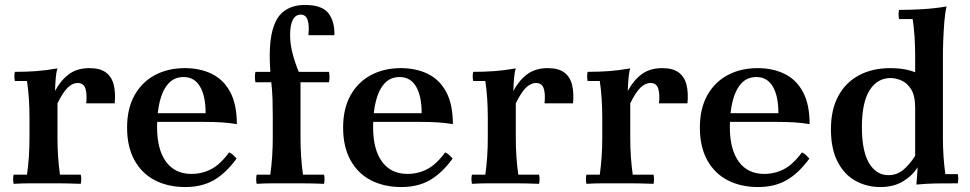

<svg xmlns="http://www.w3.org/2000/svg" viewBox="-20 -740 3914 775"><path d="M35 2Q31 -17 35 -35H89Q94 -71 96.5 -107.5Q99 -144 99 -185V-265Q99 -346 89 -413H40Q36 -432 40 -450Q86 -450 126.5 -453Q167 -456 212 -464Q207 -449 205 -425Q203 -401 202 -373L212 -323V-185Q212 -144 214.5 -107.5Q217 -71 222 -35H306Q310 -17 306 2Q251 0 217.5 0Q184 0 156 0Q128 0 98 0Q68 0 35 2ZM328 -323Q332 -362 324.5 -383.5Q317 -405 294 -405Q272 -405 252.5 -385.5Q233 -366 212 -323L202 -373Q226 -417 259 -441Q292 -465 341 -465Q384 -465 407.5 -447.5Q431 -430 439 -398Q447 -366 443 -323Z M728 15Q659 15 606 -12Q553 -39 523 -93Q493 -147 493 -225Q493 -302 523 -355.5Q553 -409 605.5 -437Q658 -465 726 -465Q787 -465 834.5 -442Q882 -419 909 -369Q936 -319 936 -239Q906 -244 875 -246Q844 -248 801 -248H593V-283H810Q810 -352 787.5 -390.5Q765 -429 721 -429Q684 -429 660.5 -403.5Q637 -378 625.5 -333Q614 -288 614 -227Q614 -137 650 -87.5Q686 -38 753 -38Q795 -38 832 -57Q869 -76 905 -125Q915 -120 921.5 -114Q928 -108 935 -100Q892 -41 843.5 -13Q795 15 728 15Z M1330 -598H1225Q1229 -639 1221.5 -660Q1214 -681 1194 -681Q1173 -681 1162 -660Q1151 -639 1151 -599Q1151 -561 1161.5 -522Q1172 -483 1186 -450L1193 -408V-185Q1193 -144 1195.5 -107.5Q1198 -71 1203 -35H1288Q1292 -17 1288 2Q1233 0 1199 0Q1165 0 1137 0Q1109 0 1079 0Q1049 0 1016 2Q1012 -17 1016 -35H1071Q1076 -71 1078.5 -107.5Q1081 -144 1081 -185V-270Q1081 -305 1080 -340Q1079 -375 1074 -418Q1063 -532 1075.5 -598Q1088 -664 1122.5 -692Q1157 -720 1211 -720Q1279 -720 1305 -687.5Q1331 -655 1330 -598ZM1308 -408H1011Q1007 -429 1011 -450H1308Q1312 -429 1308 -408Z M1600 15Q1531 15 1478 -12Q1425 -39 1395 -93Q1365 -147 1365 -225Q1365 -302 1395 -355.5Q1425 -409 1477.5 -437Q1530 -465 1598 -465Q1659 -465 1706.5 -442Q1754 -419 1781 -369Q1808 -319 1808 -239Q1778 -244 1747 -246Q1716 -248 1673 -248H1465V-283H1682Q1682 -352 1659.5 -390.5Q1637 -429 1593 -429Q1556 -429 1532.5 -403.5Q1509 -378 1497.5 -333Q1486 -288 1486 -227Q1486 -137 1522 -87.5Q1558 -38 1625 -38Q1667 -38 1704 -57Q1741 -76 1777 -125Q1787 -120 1793.5 -114Q1800 -108 1807 -100Q1764 -41 1715.5 -13Q1667 15 1600 15Z M1885 2Q1881 -17 1885 -35H1939Q1944 -71 1946.5 -107.5Q1949 -144 1949 -185V-265Q1949 -346 1939 -413H1890Q1886 -432 1890 -450Q1936 -450 1976.5 -453Q2017 -456 2062 -464Q2057 -449 2055 -425Q2053 -401 2052 -373L2062 -323V-185Q2062 -144 2064.5 -107.5Q2067 -71 2072 -35H2156Q2160 -17 2156 2Q2101 0 2067.5 0Q2034 0 2006 0Q1978 0 1948 0Q1918 0 1885 2ZM2178 -323Q2182 -362 2174.5 -383.5Q2167 -405 2144 -405Q2122 -405 2102.5 -385.5Q2083 -366 2062 -323L2052 -373Q2076 -417 2109 -441Q2142 -465 2191 -465Q2234 -465 2257.5 -447.5Q2281 -430 2289 -398Q2297 -366 2293 -323Z M2347 2Q2343 -17 2347 -35H2401Q2406 -71 2408.5 -107.5Q2411 -144 2411 -185V-265Q2411 -346 2401 -413H2352Q2348 -432 2352 -450Q2398 -450 2438.5 -453Q2479 -456 2524 -464Q2519 -449 2517 -425Q2515 -401 2514 -373L2524 -323V-185Q2524 -144 2526.5 -107.5Q2529 -71 2534 -35H2618Q2622 -17 2618 2Q2563 0 2529.5 0Q2496 0 2468 0Q2440 0 2410 0Q2380 0 2347 2ZM2640 -323Q2644 -362 2636.5 -383.5Q2629 -405 2606 -405Q2584 -405 2564.5 -385.5Q2545 -366 2524 -323L2514 -373Q2538 -417 2571 -441Q2604 -465 2653 -465Q2696 -465 2719.5 -447.5Q2743 -430 2751 -398Q2759 -366 2755 -323Z M3040 15Q2971 15 2918 -12Q2865 -39 2835 -93Q2805 -147 2805 -225Q2805 -302 2835 -355.5Q2865 -409 2917.5 -437Q2970 -465 3038 -465Q3099 -465 3146.5 -442Q3194 -419 3221 -369Q3248 -319 3248 -239Q3218 -244 3187 -246Q3156 -248 3113 -248H2905V-283H3122Q3122 -352 3099.5 -390.5Q3077 -429 3033 -429Q2996 -429 2972.5 -403.5Q2949 -378 2937.5 -333Q2926 -288 2926 -227Q2926 -137 2962 -87.5Q2998 -38 3065 -38Q3107 -38 3144 -57Q3181 -76 3217 -125Q3227 -120 3233.5 -114Q3240 -108 3247 -100Q3204 -41 3155.5 -13Q3107 15 3040 15Z M3679 5Q3680 -7 3681.5 -27Q3683 -47 3684 -65L3674 -110V-515Q3674 -596 3664 -663H3609Q3605 -682 3609 -700Q3656 -700 3705.5 -703Q3755 -706 3801 -714Q3795 -691 3792 -654.5Q3789 -618 3787.5 -580.5Q3786 -543 3786 -515V-185Q3786 -105 3796 -37H3846Q3850 -19 3846 0Q3799 0 3759.5 0.5Q3720 1 3679 5ZM3534 15Q3478 15 3432.5 -10.5Q3387 -36 3360.5 -88Q3334 -140 3334 -218Q3334 -298 3364 -353Q3394 -408 3448 -436.5Q3502 -465 3573 -465Q3641 -465 3684.5 -443.5Q3728 -422 3761 -388L3674 -305Q3674 -354 3657.5 -380Q3641 -406 3618 -415.5Q3595 -425 3575 -425Q3521 -425 3490 -375.5Q3459 -326 3459 -227Q3459 -130 3488 -81.5Q3517 -33 3566 -33Q3600 -33 3625.5 -54Q3651 -75 3674 -111L3684 -65Q3663 -31 3625 -8Q3587 15 3534 15Z"/></svg>

Font: Poltawski Nowy SemiBold
Style: Regular
Weight: 600
Version: Version 1.001;gftools[0.9.25]